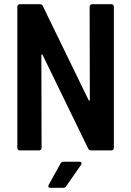

<svg xmlns="http://www.w3.org/2000/svg" viewBox="-20 -720 628 919"><path d="M421 -700H513Q518 -700 521.5 -696.5Q525 -693 525 -688V-12Q525 -7 521.5 -3.5Q518 0 513 0H416Q407 0 402 -9L184 -457Q182 -460 180 -459.5Q178 -459 178 -455L179 -12Q179 -7 175.5 -3.5Q172 0 167 0H75Q70 0 66.5 -3.5Q63 -7 63 -12V-688Q63 -693 66.5 -696.5Q70 -700 75 -700H171Q181 -700 185 -691L404 -241Q406 -238 408 -238.5Q410 -239 410 -243L409 -688Q409 -693 412.5 -696.5Q416 -700 421 -700ZM213 165 270 62Q275 54 285 54H360Q367 54 369.5 58.5Q372 63 368 69L297 171Q292 179 283 179H221Q214 179 212 175Q210 171 213 165Z"/></svg>

Font: Barlow Semi Condensed SemiBold
Style: Regular
Weight: 600
Width: 4
Designer: Jeremy Tribby
Foundry: Tribby Type
Version: Version 1.408